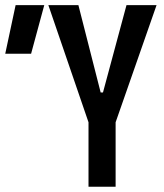

<svg xmlns="http://www.w3.org/2000/svg" viewBox="-22 -713 628 733"><path d="M315.9 0V-246.1L162.6 -693.4H277.3L362.3 -359.9H371.1L460.9 -693.4H575.7L419.4 -246.1V0ZM-2 -507.8 37.6 -693.4H147L96.7 -507.8Z"/></svg>

Font: Caskaydia Cove Medium
Style: Regular
Weight: 500
Monospace: yes
Designer: Aaron Bell
Foundry: Saja Typeworks
Version: Version 4.300; ttfautohint (v1.8.3)